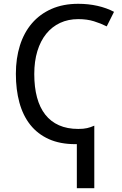

<svg xmlns="http://www.w3.org/2000/svg" viewBox="-20 -744 640 1004"><path d="M389.2 -644Q336.9 -644 294.4 -624.3Q252 -604.5 221.9 -567.4Q191.9 -530.3 175.5 -477.1Q159.2 -423.8 159.2 -356.9Q159.2 -288.1 173.6 -234.6Q188 -181.2 216.8 -144.5Q245.6 -107.9 288.6 -88.9Q331.5 -69.8 389.2 -69.8Q403.3 -69.8 414.3 -70.8Q425.3 -71.8 435.1 -74Q444.8 -76.2 453.9 -79.3Q462.9 -82.5 473.1 -86.9V240.2H381.8V9.8H374Q293.9 9.8 235.4 -16.6Q176.8 -43 138.4 -91.3Q100.1 -139.6 81.5 -207.5Q63 -275.4 63 -357.9Q63 -439 84.2 -506.3Q105.5 -573.7 147 -622.1Q188.5 -670.4 249.3 -697.3Q310.1 -724.1 389.2 -724.1Q441.9 -724.1 489.7 -713.4Q537.6 -702.6 576.2 -682.1L538.1 -606Q507.3 -621.6 471.2 -632.8Q435.1 -644 389.2 -644Z"/></svg>

Font: Noto Mono
Style: Regular
Weight: 400
Designer: Monotype Design Team
Foundry: Monotype Imaging Inc.
Version: Version 1.00